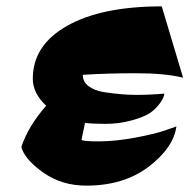

<svg xmlns="http://www.w3.org/2000/svg" viewBox="-20 -559 595 603"><path d="M240 -324Q240 -302 258 -288.5Q276 -275 304 -270Q362 -261 407 -261Q452 -261 496 -265Q496 -254 482.5 -235Q469 -216 450 -203.5Q431 -191 392 -180.5Q353 -170 312 -170Q271 -170 247 -173L236 -120Q239 -115 290 -115Q341 -115 403.5 -126.5Q466 -138 500 -150L534 -162Q525 -95 447 -35.5Q369 24 251 24Q174 24 116 -17Q58 -58 47 -97Q68 -162 125 -227Q83 -266 83 -312Q83 -417 191 -478Q299 -539 488 -539L555 -315Q498 -329 407.5 -329Q317 -329 240 -324Z"/></svg>

Font: Ceviche One
Style: Regular
Weight: 400
Version: Version 1.002